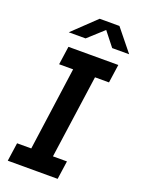

<svg xmlns="http://www.w3.org/2000/svg" viewBox="-164 -958 762 1031"><g transform="rotate(20 217.0 -442.5)"><path d="M17 0 32 -105H113L179 -581H99L114 -686H399L384 -581H304L237 -105H317L302 0ZM89 -760 220 -885H333L434 -760H337L259 -859H294L185 -760Z"/></g></svg>

Font: Chivo Medium
Style: Italic
Weight: 500
Italic angle: -8.05°
Designer: Hector Gatti
Foundry: Omnibus-Type
Version: Version 2.002